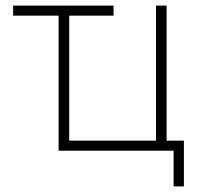

<svg xmlns="http://www.w3.org/2000/svg" viewBox="-20 -540 715 688"><path d="M602 128H639V-36H577V-520H539V-36H228V-484H387V-520H27V-484H190V0H602Z"/></svg>

Font: Fixel Text ExtraLight
Style: Regular
Weight: 200
Width: 4
Designer: AlfaBravo + MacPaw
Foundry: Kyrylo Tkachov, Marchela Mozhyna, Serhii Makarenko, Maria Weinstein, Zakhar Kryvoshyya
Version: Version 1.211